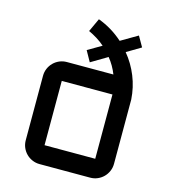

<svg xmlns="http://www.w3.org/2000/svg" viewBox="-113 -854 836 945"><g transform="rotate(15 305.0 -382.0)"><path d="M529.8 -96.2Q529.8 -76.2 522.2 -58.6Q514.6 -41 501.7 -28.1Q488.8 -15.1 471.4 -7.6Q454.1 0 434.1 0H175.8Q156.2 0 138.7 -7.6Q121.1 -15.1 108.2 -28.1Q95.2 -41 87.6 -58.6Q80.1 -76.2 80.1 -96.2V-423.8Q80.1 -443.8 87.6 -461.4Q95.2 -479 108.2 -491.9Q121.1 -504.9 138.7 -512.5Q156.2 -520 175.8 -520H413.1Q404.8 -541 393.6 -560.5Q382.3 -580.1 368.2 -597.2L285.2 -547.9L254.9 -602.1L325.2 -643.1Q306.2 -659.7 285.4 -672.6Q264.6 -685.5 242.2 -695.8L273.9 -764.2Q343.8 -738.3 399.9 -688L484.9 -737.8L515.1 -685.1L442.9 -642.1Q481 -596.2 503.4 -540.5Q525.9 -484.9 529.8 -423.8ZM434.1 -96.2V-423.8H175.8V-96.2Z"/></g></svg>

Font: Aldrich
Style: Regular
Weight: 400
Designer: Matthew Desmond
Foundry: Matthew Desmond
Version: Version 1.001 2011